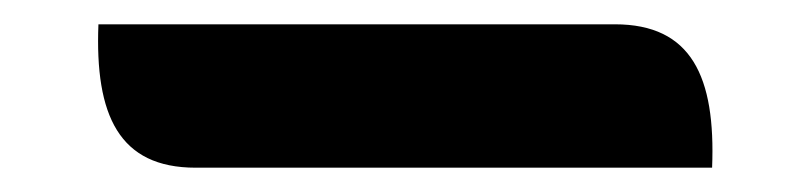

<svg xmlns="http://www.w3.org/2000/svg" viewBox="-20 -359 667 158"><path d="M61 -339C58 -264 78 -221 141 -221H566C569 -296 549 -339 486 -339Z"/></svg>

Font: Mesarto
Style: Regular
Weight: 700
Designer: Mohamed Gaber
Foundry: Kief Type Foundry
Version: Version 2.020